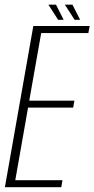

<svg xmlns="http://www.w3.org/2000/svg" viewBox="-42 -784 395 804"><path d="M-21.5 0H214.5L219.5 -29.5H22L75.5 -333.5H264.5L269.5 -362.5H80.5L130.5 -645.5H328L333.5 -675H97.5ZM270.5 -701H293.5L261.5 -764.5H229.5ZM201.5 -701H224.5L192.5 -764.5H160.5Z"/></svg>

Font: Anybody Condensed ExtraLight
Style: Italic
Weight: 250
Width: 3
Italic angle: -10°
Version: Version 1.113;gftools[0.9.25]